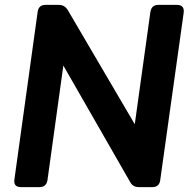

<svg xmlns="http://www.w3.org/2000/svg" viewBox="-20 -765 781 785"><path d="M66 0Q34 0 39 -32L134 -717Q138 -745 166 -745H221Q244 -745 257 -724L531 -257L595 -717Q600 -745 627 -745H703Q735 -745 731 -713L635 -28Q631 0 603 0H547Q523 0 512 -21L239 -497L174 -28Q169 0 142 0Z"/></svg>

Font: Pitagon Sans Text Bold
Style: Italic
Weight: 700
Italic angle: -8°
Designer: Travis Tran
Foundry: Pitagon
Version: Version 1.001; ttfautohint (v1.8.4.7-5d5b);gftools[0.9.26]